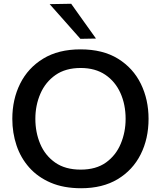

<svg xmlns="http://www.w3.org/2000/svg" viewBox="-20 -989 856 1021"><path d="M411.5 12Q318.5 12 249.8 -17.5Q181 -47 135.5 -98.2Q90 -149.5 67.8 -216Q45.5 -282.5 45.5 -357Q45.5 -460.5 87.2 -544.2Q129 -628 209.8 -677.2Q290.5 -726.5 408 -726.5Q527 -726.5 607.5 -676.8Q688 -627 729 -543.2Q770 -459.5 770 -357Q770 -251.5 728 -168Q686 -84.5 605.8 -36.2Q525.5 12 411.5 12ZM648 -357Q648 -433 620.5 -494.2Q593 -555.5 539.8 -591.5Q486.5 -627.5 409 -627.5Q328.5 -627.5 275 -590Q221.5 -552.5 194.8 -490.8Q168 -429 168 -357Q168 -285 194 -223.5Q220 -162 273.5 -124.5Q327 -87 409 -87Q491 -87 543.8 -125Q596.5 -163 622.2 -224.8Q648 -286.5 648 -357ZM407.5 -782.5Q367.5 -828 327 -873.5Q286.5 -919 244 -967L358.5 -969Q391.5 -922.5 424.5 -876.2Q457.5 -830 490.5 -784Z"/></svg>

Font: Heraclito Medium
Style: Regular
Weight: 500
Designer: Kostas Bartsokas (font) & Cristiano Sobral (main changes)
Foundry: Kostas Bartsokas (font) & Cristiano Sobral (main changes)
Version: Version 1.00;July 8, 2020;FontCreator 13.0.0.2655 64-bit